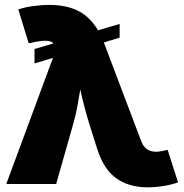

<svg xmlns="http://www.w3.org/2000/svg" viewBox="-20 -760 758 793"><path d="M122.6 -498V-557.6L200.7 -580.6Q185.1 -600.1 118.7 -585.4L98.6 -581.1L55.7 -720.7Q78.6 -729.5 114.3 -734.6Q149.9 -739.7 184.1 -739.7Q253.4 -739.7 302.5 -715.3Q351.6 -690.9 384.8 -634.8L474.1 -661.1V-604.5L408.7 -584.5Q409.7 -583 410.2 -581.1L563 -177.7Q574.2 -147.9 596.2 -138.7Q618.2 -129.4 647 -135.7L672.4 -141.1L715.3 -6.8Q692.4 2 657.7 7.8Q623 13.7 589.4 13.7Q513.2 13.7 460.7 -23.2Q408.2 -60.1 380.9 -146.5L348.6 -249Q337.9 -283.7 328.9 -318.4Q319.8 -353 311.5 -390.1Q305.7 -353 299.1 -318.4Q292.5 -283.7 282.7 -249L211.9 0H5.9L198.7 -521Z"/></svg>

Font: Inter Black
Style: Regular
Weight: 900
Designer: Rasmus Andersson
Foundry: rsms
Version: Version 4.000;git-a52131595